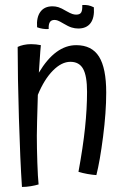

<svg xmlns="http://www.w3.org/2000/svg" viewBox="-20 -705 501 761"><path d="M126 -167Q126 -120 128 -60.5Q130 -1 133 26Q120 30 102 33Q84 36 67 36Q60 -69 55 -236Q50 -403 50 -519Q60 -524 74 -527Q88 -530 103 -530Q113 -530 122.5 -529Q132 -528 142 -526Q140 -508 137.5 -468.5Q135 -429 134 -417Q167 -472 204 -499Q241 -526 282 -526Q344 -526 372.5 -480.5Q401 -435 401 -338Q401 -260 388.5 -163Q376 -66 362 -11Q346 -12 326.5 -15.5Q307 -19 291 -24Q309 -122 317 -198Q325 -274 325 -341Q325 -404 309.5 -432Q294 -460 259 -460Q224 -460 189.5 -425Q155 -390 130 -329Q128 -257 127 -224Q126 -191 126 -167ZM243 -661Q259 -652 267 -649.5Q275 -647 282 -647Q297 -647 302 -656Q307 -665 306 -685Q319 -686 329.5 -684Q340 -682 352 -676Q355 -635 339 -613.5Q323 -592 290 -592Q277 -592 264 -596Q251 -600 231 -612Q216 -621 209 -623.5Q202 -626 196 -626Q183 -626 177.5 -617Q172 -608 173 -590Q162 -589 149.5 -591Q137 -593 127 -597Q124 -636 140 -658Q156 -680 188 -680Q200 -680 211.5 -676.5Q223 -673 243 -661Z"/></svg>

Font: Atma
Style: Regular
Weight: 400
Designer: Gregori Vincens, Jeremie Hornus, Riccardo Olocco, Yoann Minet.
Foundry: black foundry
Version: Version 1.102;PS 1.100;hotconv 1.0.86;makeotf.lib2.5.63406